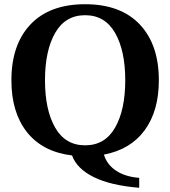

<svg xmlns="http://www.w3.org/2000/svg" viewBox="-20 -730 806 909"><path d="M639 112V159Q504 148 424 108.5Q344 69 321 6Q182 -11 108 -104Q34 -197 34 -350Q34 -519 124.5 -614.5Q215 -710 383 -710Q551 -710 641.5 -614.5Q732 -519 732 -350Q732 -205 665 -113.5Q598 -22 472 2Q486 49 529.5 78Q573 107 639 112ZM383 -42Q477 -42 525 -126Q573 -210 573 -350Q573 -490 525 -574Q477 -658 383 -658Q289 -658 241 -574Q193 -490 193 -350Q193 -210 241 -126Q289 -42 383 -42Z"/></svg>

Font: Trirong Bold
Style: Regular
Weight: 700
Designer: Katatrad Team
Foundry: CadsonDemak
Version: Version 1.000